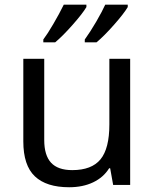

<svg xmlns="http://www.w3.org/2000/svg" viewBox="-20 -786 658 816"><path d="M168 -536.1V-190.9Q168 -126 197 -94.5Q226.1 -63 287.1 -63Q369.6 -63 407.2 -108.9Q444.8 -154.8 444.8 -256.8V-536.1H533.2V0H460.9L448.2 -70.8H443.8Q419.9 -32.2 376 -11.2Q332 9.8 273.9 9.8Q177.2 9.8 128.2 -36.6Q79.1 -83 79.1 -185.1V-536.1ZM164.1 -618.2Q181.2 -640.6 206.5 -683.8Q231.9 -727.1 251 -766.1H347.2V-755.9Q331.1 -728.5 288.8 -680.7Q246.6 -632.8 214.4 -606H164.1ZM340.3 -618.2Q363.3 -649.9 389.2 -694.3Q415 -738.8 427.2 -766.1H522.9V-755.9Q506.8 -728.5 464.6 -680.7Q422.4 -632.8 390.1 -606H340.3Z"/></svg>

Font: Noto Sans Southeast Asian
Style: Regular
Weight: 400
Designer: Monotype Design Team
Foundry: Monotype Imaging Inc.
Version: Version 1.06 uh; ttfautohint (v1.4.1)